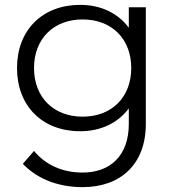

<svg xmlns="http://www.w3.org/2000/svg" viewBox="-20 -530 700 790"><path d="M320 240C476 240 580 146 580 -20V-500H510V-416C466 -475 396 -510 310 -510C154 -510 50 -406 50 -250C50 -94 154 10 310 10C396 10 466 -25 510 -84V-20C510 110 434 180 320 180C236 180 167 148 120 91L74 144C127 200 210 240 320 240ZM320 -50C200 -50 120 -130 120 -250C120 -370 200 -450 320 -450C440 -450 520 -370 520 -250C520 -130 440 -50 320 -50Z"/></svg>

Font: Gully Light
Style: Regular
Weight: 300
Designer: jaikishan Patel
Foundry: MagicType
Version: Version 1.000;Glyphs 3.2 (3242)